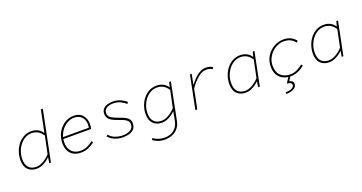

<svg xmlns="http://www.w3.org/2000/svg" viewBox="-44 -1540 4889 2591"><g transform="rotate(-20 2400.0 -244.0)"><path d="M236 12Q160 12 113 -34Q66 -80 66 -170Q66 -233 86 -290.5Q106 -348 142 -393Q178 -438 227 -464Q276 -490 334 -490Q388 -490 429 -468Q470 -446 492 -410H496L516 -506L560 -722H588L442 0H418L430 -78H426Q386 -39 336.5 -13.5Q287 12 236 12ZM238 -14Q286 -14 338 -42.5Q390 -71 438 -122L490 -372Q457 -422 417 -443Q377 -464 332 -464Q281 -464 237.5 -439.5Q194 -415 162 -374Q130 -333 112 -281.5Q94 -230 94 -176Q94 -94 133 -54Q172 -14 238 -14Z M872 12Q810 12 766 -12.5Q722 -37 699 -82.5Q676 -128 676 -190Q676 -255 697.5 -309.5Q719 -364 756.5 -404.5Q794 -445 842.5 -467.5Q891 -490 944 -490Q1028 -490 1072 -438Q1116 -386 1116 -309Q1116 -287 1112.5 -268.5Q1109 -250 1106 -242H700L706 -268H1108L1082 -262Q1085 -274 1086.5 -287Q1088 -300 1088 -312Q1088 -381 1048.5 -422.5Q1009 -464 940 -464Q896 -464 854 -443Q812 -422 778 -385Q744 -348 724 -298.5Q704 -249 704 -192Q704 -140 724 -99.5Q744 -59 782 -36.5Q820 -14 874 -14Q927 -14 973.5 -34.5Q1020 -55 1054 -86L1070 -64Q1039 -36 986.5 -12Q934 12 872 12Z M1473 12Q1435 12 1395.5 1.5Q1356 -9 1322.5 -29Q1289 -49 1268 -76L1288 -94Q1321 -54 1372 -34Q1423 -14 1480 -14Q1545 -14 1589.5 -39Q1634 -64 1634 -120Q1634 -151 1614 -171Q1594 -191 1559.5 -205.5Q1525 -220 1481 -235Q1405 -261 1373.5 -292.5Q1342 -324 1342 -370Q1342 -411 1363.5 -437.5Q1385 -464 1421 -477Q1457 -490 1502 -490Q1570 -490 1621 -465.5Q1672 -441 1700 -412L1682 -392Q1652 -419 1608 -441.5Q1564 -464 1500 -464Q1439 -464 1404.5 -439Q1370 -414 1370 -372Q1370 -327 1407 -303Q1444 -279 1503 -259Q1549 -244 1585 -227Q1621 -210 1641.5 -185.5Q1662 -161 1662 -122Q1662 -73 1636.5 -43.5Q1611 -14 1568 -1Q1525 12 1473 12Z M1996 234Q1942 234 1899 218Q1856 202 1826 178L1844 156Q1874 181 1916 194.5Q1958 208 2000 208Q2054 208 2097 189Q2140 170 2168 132.5Q2196 95 2206 42L2230 -84H2226Q2186 -45 2136.5 -19.5Q2087 6 2036 6Q1960 6 1913 -40Q1866 -86 1866 -174Q1866 -236 1886 -293Q1906 -350 1942 -394.5Q1978 -439 2027 -464.5Q2076 -490 2134 -490Q2188 -490 2229 -468Q2270 -446 2292 -410H2296L2314 -478H2338L2232 52Q2220 112 2187 152.5Q2154 193 2105 213.5Q2056 234 1996 234ZM2038 -20Q2086 -20 2138 -48.5Q2190 -77 2238 -128L2290 -372Q2257 -422 2217 -443Q2177 -464 2132 -464Q2081 -464 2037.5 -440Q1994 -416 1962 -375.5Q1930 -335 1912 -284Q1894 -233 1894 -180Q1894 -99 1933 -59.5Q1972 -20 2038 -20Z M2516 0 2612 -478H2636L2610 -334H2614Q2642 -373 2677.5 -408.5Q2713 -444 2754.5 -467Q2796 -490 2842 -490Q2874 -490 2897.5 -483Q2921 -476 2940 -462L2924 -438Q2905 -452 2885 -457Q2865 -462 2839 -462Q2777 -462 2716.5 -411Q2656 -360 2600 -280L2544 0Z M3236 12Q3160 12 3113 -34Q3066 -80 3066 -170Q3066 -233 3086 -290.5Q3106 -348 3142 -393Q3178 -438 3227 -464Q3276 -490 3334 -490Q3388 -490 3429 -468Q3470 -446 3492 -410H3496L3514 -478H3538L3442 0H3418L3430 -78H3426Q3386 -39 3336.5 -13.5Q3287 12 3236 12ZM3238 -14Q3286 -14 3338 -42.5Q3390 -71 3438 -122L3490 -372Q3457 -422 3417 -443Q3377 -464 3332 -464Q3281 -464 3237.5 -439.5Q3194 -415 3162 -374Q3130 -333 3112 -281.5Q3094 -230 3094 -176Q3094 -94 3133 -54Q3172 -14 3238 -14Z M3886 12Q3823 12 3775 -12Q3727 -36 3699.5 -83Q3672 -130 3672 -200Q3672 -265 3696 -318Q3720 -371 3760.5 -409.5Q3801 -448 3852 -469Q3903 -490 3958 -490Q4020 -490 4064.5 -465.5Q4109 -441 4134 -406L4112 -388Q4084 -426 4045.5 -445Q4007 -464 3948 -464Q3903 -464 3859 -444Q3815 -424 3779 -388.5Q3743 -353 3721.5 -306.5Q3700 -260 3700 -206Q3700 -110 3752 -62Q3804 -14 3888 -14Q3935 -14 3982 -35Q4029 -56 4066 -90L4084 -70Q4045 -34 3991 -11Q3937 12 3886 12ZM3744 216 3742 192Q3804 190 3835 173.5Q3866 157 3866 132Q3866 109 3849 99Q3832 89 3798 86L3856 -4H3884L3840 68Q3875 77 3885.5 90Q3896 103 3896 124Q3896 167 3854 190.5Q3812 214 3744 216Z M4436 12Q4360 12 4313 -34Q4266 -80 4266 -170Q4266 -233 4286 -290.5Q4306 -348 4342 -393Q4378 -438 4427 -464Q4476 -490 4534 -490Q4588 -490 4629 -468Q4670 -446 4692 -410H4696L4714 -478H4738L4642 0H4618L4630 -78H4626Q4586 -39 4536.5 -13.5Q4487 12 4436 12ZM4438 -14Q4486 -14 4538 -42.5Q4590 -71 4638 -122L4690 -372Q4657 -422 4617 -443Q4577 -464 4532 -464Q4481 -464 4437.5 -439.5Q4394 -415 4362 -374Q4330 -333 4312 -281.5Q4294 -230 4294 -176Q4294 -94 4333 -54Q4372 -14 4438 -14Z"/></g></svg>

Font: Source Code Pro ExtraLight ExtraLight
Style: Italic
Weight: 250
Italic angle: -11°
Monospace: yes
Version: Version 1.016;hotconv 1.0.116;makeotfexe 2.5.65601